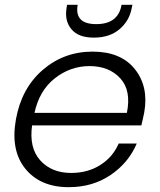

<svg xmlns="http://www.w3.org/2000/svg" viewBox="-20 -768 662 796"><path d="M351 -494Q272 -494 207.5 -443.5Q143 -393 123 -300H506Q525 -393 478.5 -443.5Q432 -494 351 -494ZM547 -173Q513 -93 438.5 -42.5Q364 8 265 8Q147 8 85 -68.5Q23 -145 46 -273Q69 -402 157 -478Q245 -554 364 -554Q481 -554 539 -481.5Q597 -409 578 -302Q572 -272 566 -248H113Q100 -155 147 -103Q194 -51 275 -51Q344 -51 396 -84Q448 -117 472 -173ZM526 -734Q516 -681 475 -646.5Q434 -612 369 -612Q305 -612 276 -647Q247 -682 256 -735L258 -748H302Q288 -668 379 -668Q470 -668 484 -748H529Z"/></svg>

Font: Poppins Light
Style: Italic
Weight: 300
Italic angle: -10°
Designer: Ninad Kale (Devanagari), Jonny Pinhorn (Latin)
Foundry: Indian Type Foundry
Version: Version 3.200;PS 1.000;hotconv 16.6.54;makeotf.lib2.5.65590